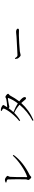

<svg xmlns="http://www.w3.org/2000/svg" viewBox="1844 -2627 812 4540"><g transform="rotate(-90 2250.0 -357.0)"><path d="M329.1 -23.4Q313.5 -23.4 288.6 -51.3Q263.7 -79.1 263.7 -95.7Q263.7 -100.6 268.6 -111.3Q278.3 -133.8 279.3 -155.3Q281.2 -212.9 281.2 -359.4Q281.2 -526.4 277.3 -573.2Q276.4 -586.9 264.6 -594.7Q248 -605.5 205.1 -612.3V-630.9L207 -631.8Q250 -647.5 265.6 -647.5Q293 -647.5 327.1 -623.5Q361.3 -599.6 361.3 -582Q361.3 -574.2 352.5 -561.5Q340.8 -541 338.9 -524.4Q332 -433.6 332 -129.9Q332 -118.2 340.8 -121.1Q460.9 -161.1 605.5 -260.7Q744.1 -355.5 839.8 -460L857.4 -442.4Q692.4 -214.8 377.9 -59.6Q365.2 -52.7 351.6 -38.1Q339.8 -23.4 329.1 -23.4Z M1675.8 29.3 1663.1 7.8Q1879.9 -105.5 2043 -300.8Q1960 -376 1851.6 -426.8Q1765.6 -340.8 1671.9 -286.1L1657.2 -306.6Q1723.6 -355.5 1795.9 -437.5Q1861.3 -510.7 1906.7 -581.5Q1952.1 -652.3 1952.1 -679.7Q1952.1 -699.2 1896.5 -724.6L1901.4 -742.2Q1931.6 -744.1 1956.1 -738.3Q1984.4 -731.4 2009.8 -714.8Q2037.1 -698.2 2037.1 -684.6Q2037.1 -674.8 2025.4 -659.2Q2015.6 -645.5 2010.7 -635.7Q1997.1 -612.3 1984.4 -592.8H1994.1Q2022.5 -592.8 2093.8 -601.6Q2154.3 -609.4 2178.7 -614.3Q2192.4 -617.2 2207 -627.9Q2217.8 -635.7 2225.6 -635.7Q2243.2 -635.7 2272.5 -612.3Q2302.7 -588.9 2302.7 -571.3Q2302.7 -562.5 2285.2 -548.8Q2265.6 -535.2 2260.7 -523.4Q2197.3 -404.3 2123 -307.6Q2224.6 -227.5 2224.6 -181.6Q2225.6 -166 2217.3 -156.7Q2209 -147.5 2194.3 -147.5Q2183.6 -147.5 2171.9 -158.2Q2164.1 -165 2144.5 -190.4Q2110.4 -232.4 2084 -260.7Q1915 -71.3 1675.8 29.3ZM2075.2 -341.8Q2162.1 -453.1 2202.1 -562.5Q2207 -577.1 2191.4 -577.1Q2167 -575.2 2118.2 -566.4Q2066.4 -558.6 2043.9 -552.7Q2038.1 -550.8 2026.4 -547.9Q2002.9 -541 1994.1 -541Q1981.4 -541 1960 -557.6Q1913.1 -492.2 1868.2 -445.3Q1994.1 -394.5 2075.2 -341.8Z M3214.8 -274.4Q3196.3 -274.4 3169.9 -301.8Q3143.6 -327.1 3133.8 -352.5Q3127.9 -371.1 3126 -404.3L3144.5 -410.2Q3145.5 -408.2 3147.5 -404.3Q3165 -376 3175.8 -366.2Q3192.4 -349.6 3216.8 -349.6Q3276.4 -349.6 3575.2 -368.2Q3646.5 -372.1 3657.2 -373Q3688.5 -375 3726.6 -379.9Q3755.9 -382.8 3767.6 -382.8Q3795.9 -382.8 3818.4 -372.1Q3842.8 -359.4 3842.8 -341.8Q3842.8 -314.5 3802.7 -314.5Q3789.1 -314.5 3759.8 -315.4Q3714.8 -316.4 3683.6 -316.4Q3636.7 -316.4 3497.1 -308.6Q3351.6 -299.8 3302.7 -293.9Q3275.4 -291 3247.1 -281.2Q3227.5 -274.4 3214.8 -274.4Z"/></g></svg>

Font: Bpmf GenRyu Min R
Style: R
Weight: 400
Foundry: But Ko
Version: Version 1.320